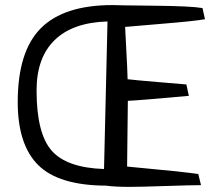

<svg xmlns="http://www.w3.org/2000/svg" viewBox="-20 -729 847 756"><path d="M760.7 -43.9 771.5 0Q733.4 0 633.3 3.4Q533.2 6.8 488.3 6.8Q433.6 6.8 397.5 2Q210.9 1 130.4 -79.1Q49.8 -159.2 49.8 -327.1Q49.8 -526.4 140.6 -617.7Q231.4 -709 422.9 -709Q443.4 -708 587.4 -706.5Q731.4 -705.1 777.3 -697.3L787.1 -653.3Q743.2 -645.5 611.3 -634.8Q479.5 -624 472.7 -623Q473.6 -595.7 477.5 -528.3Q481.4 -460.9 482.4 -417Q515.6 -413.1 603 -405.8Q690.4 -398.4 713.9 -396.5L723.6 -351.6Q517.6 -333 483.4 -332Q483.4 -289.1 481.9 -201.7Q480.5 -114.3 480.5 -73.2Q701.2 -52.7 760.7 -43.9ZM124 -373Q124 -204.1 183.1 -136.2Q242.2 -68.4 389.6 -63.5L403.3 -644.5Q266.6 -640.6 195.3 -571.3Q124 -502 124 -373Z"/></svg>

Font: Neucha
Style: Regular
Weight: 400
Designer: Jovanny Lemonad
Foundry: Jovanny Lemonad
Version: Version 001.001